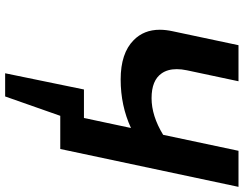

<svg xmlns="http://www.w3.org/2000/svg" viewBox="-118 -598 925 728"><g transform="rotate(90 344.0 -233.5)"><path d="M544.4 0H407.7L464.8 -268.1Q380.4 -229 280.8 -229Q181.2 -229 131.8 -278.3Q92.3 -316.9 92.3 -377.4Q92.3 -400.4 98.1 -426.8L150.9 -675.8H287.6L246.1 -480.5Q241.7 -459.5 241.7 -441.9Q241.7 -407.2 257.8 -384.3Q284.2 -346.2 351.6 -346.2Q418.9 -346.2 490.7 -390.1L551.3 -675.8H688ZM345.2 209H257.3L318.8 -89.8H450.2Z"/></g></svg>

Font: Cadman
Style: Bold Italic
Weight: 700
Italic angle: -12°
Designer: Paul James MIller
Foundry: High-Logic / Made with FontCreator
Version: Version 2.114;March 28, 2021;FontCreator 13.0.0.2683 64-bit